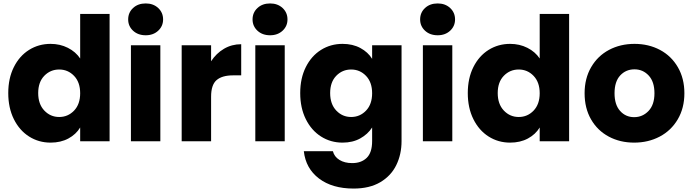

<svg xmlns="http://www.w3.org/2000/svg" viewBox="-20 -821 4027 1116"><path d="M28 -280Q28 -366 60.5 -431Q93 -496 149 -531Q205 -566 274 -566Q329 -566 374.5 -543Q420 -520 446 -481V-740H617V0H446V-80Q422 -40 377.5 -16Q333 8 274 8Q205 8 149 -27.5Q93 -63 60.5 -128.5Q28 -194 28 -280ZM446 -279Q446 -343 410.5 -380Q375 -417 324 -417Q273 -417 237.5 -380.5Q202 -344 202 -280Q202 -216 237.5 -178.5Q273 -141 324 -141Q375 -141 410.5 -178Q446 -215 446 -279Z M827 -616Q782 -616 753.5 -642.5Q725 -669 725 -708Q725 -748 753.5 -774.5Q782 -801 827 -801Q871 -801 899.5 -774.5Q928 -748 928 -708Q928 -669 899.5 -642.5Q871 -616 827 -616ZM912 -558V0H741V-558Z M1207 -465Q1237 -511 1282 -537.5Q1327 -564 1382 -564V-383H1335Q1271 -383 1239 -355.5Q1207 -328 1207 -259V0H1036V-558H1207Z M1550 -616Q1505 -616 1476.5 -642.5Q1448 -669 1448 -708Q1448 -748 1476.5 -774.5Q1505 -801 1550 -801Q1594 -801 1622.5 -774.5Q1651 -748 1651 -708Q1651 -669 1622.5 -642.5Q1594 -616 1550 -616ZM1635 -558V0H1464V-558Z M1971 -566Q2030 -566 2074.5 -542Q2119 -518 2143 -479V-558H2314V-1Q2314 76 2283.5 138.5Q2253 201 2190.5 238Q2128 275 2035 275Q1911 275 1834 216.5Q1757 158 1746 58H1915Q1923 90 1953 108.5Q1983 127 2027 127Q2080 127 2111.5 96.5Q2143 66 2143 -1V-80Q2118 -41 2074 -16.5Q2030 8 1971 8Q1902 8 1846 -27.5Q1790 -63 1757.5 -128.5Q1725 -194 1725 -280Q1725 -366 1757.5 -431Q1790 -496 1846 -531Q1902 -566 1971 -566ZM2143 -279Q2143 -343 2107.5 -380Q2072 -417 2021 -417Q1970 -417 1934.5 -380.5Q1899 -344 1899 -280Q1899 -216 1934.5 -178.5Q1970 -141 2021 -141Q2072 -141 2107.5 -178Q2143 -215 2143 -279Z M2524 -616Q2479 -616 2450.5 -642.5Q2422 -669 2422 -708Q2422 -748 2450.5 -774.5Q2479 -801 2524 -801Q2568 -801 2596.5 -774.5Q2625 -748 2625 -708Q2625 -669 2596.5 -642.5Q2568 -616 2524 -616ZM2609 -558V0H2438V-558Z M2699 -280Q2699 -366 2731.5 -431Q2764 -496 2820 -531Q2876 -566 2945 -566Q3000 -566 3045.5 -543Q3091 -520 3117 -481V-740H3288V0H3117V-80Q3093 -40 3048.5 -16Q3004 8 2945 8Q2876 8 2820 -27.5Q2764 -63 2731.5 -128.5Q2699 -194 2699 -280ZM3117 -279Q3117 -343 3081.5 -380Q3046 -417 2995 -417Q2944 -417 2908.5 -380.5Q2873 -344 2873 -280Q2873 -216 2908.5 -178.5Q2944 -141 2995 -141Q3046 -141 3081.5 -178Q3117 -215 3117 -279Z M3666 8Q3584 8 3518.5 -27Q3453 -62 3415.5 -127Q3378 -192 3378 -279Q3378 -365 3416 -430.5Q3454 -496 3520 -531Q3586 -566 3668 -566Q3750 -566 3816 -531Q3882 -496 3920 -430.5Q3958 -365 3958 -279Q3958 -193 3919.5 -127.5Q3881 -62 3814.5 -27Q3748 8 3666 8ZM3666 -140Q3715 -140 3749.5 -176Q3784 -212 3784 -279Q3784 -346 3750.5 -382Q3717 -418 3668 -418Q3618 -418 3585 -382.5Q3552 -347 3552 -279Q3552 -212 3584.5 -176Q3617 -140 3666 -140Z"/></svg>

Font: MSTAGE
Style: Bold
Weight: 700
Designer: Ninad Kale (Devanagari), Jonny Pinhorn (Latin)
Foundry: Indian Type Foundry
Version: 4.004